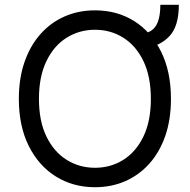

<svg xmlns="http://www.w3.org/2000/svg" viewBox="-20 -781 802 811"><path d="M597.2 -579.1 569.3 -638.7Q614.7 -638.7 636 -668.2Q657.2 -697.8 657.2 -760.7H735.4Q735.4 -671.4 696.8 -629.4Q658.2 -587.4 597.2 -579.1ZM381.3 9.8Q288.6 9.8 215.8 -35.6Q143.1 -81.1 101.3 -164.8Q59.6 -248.5 59.6 -363.3Q59.6 -449.7 83.5 -518.8Q107.4 -587.9 150.6 -636.7Q193.8 -685.5 252.7 -711.4Q311.5 -737.3 381.3 -737.3Q474.6 -737.3 546.9 -691.9Q619.1 -646.5 660.6 -562.5Q702.1 -478.5 702.1 -363.3Q702.1 -276.9 678.5 -208Q654.8 -139.2 611.6 -90.6Q568.4 -42 509.8 -16.1Q451.2 9.8 381.3 9.8ZM381.3 -72.3Q447.3 -72.3 500.7 -105.7Q554.2 -139.2 585.7 -204.1Q617.2 -269 617.2 -363.3Q617.2 -458 585.7 -523.2Q554.2 -588.4 500.7 -621.8Q447.3 -655.3 381.3 -655.3Q315.4 -655.3 261.7 -621.8Q208 -588.4 176.3 -523.2Q144.5 -458 144.5 -363.3Q144.5 -269 176.3 -204.1Q208 -139.2 261.7 -105.7Q315.4 -72.3 381.3 -72.3Z"/></svg>

Font: Inter V
Style: 
Weight: 400
Designer: Rasmus Andersson
Foundry: rsms
Version: Version 4.000;git-a3f224843